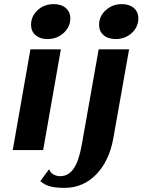

<svg xmlns="http://www.w3.org/2000/svg" viewBox="-20 -730 693 934"><path d="M131 -609Q131 -651 163 -680.5Q195 -710 241 -710Q278 -710 300 -691Q322 -672 322 -641Q322 -599 289.5 -569.5Q257 -540 211 -540Q175 -540 153 -559Q131 -578 131 -609ZM128 -490H276L190 0H42ZM462 -609Q462 -651 494.5 -680.5Q527 -710 573 -710Q609 -710 631 -691Q653 -672 653 -641Q653 -599 621 -569.5Q589 -540 543 -540Q506 -540 484 -559Q462 -578 462 -609ZM176 151 219 93Q225 110 240 118.5Q255 127 273 127Q313 127 338.5 90Q364 53 378 -27L460 -490H608L531 -56Q511 54 447.5 119Q384 184 293 184Q253 184 225 177Q197 170 176 151Z"/></svg>

Font: Fahkwang
Style: Bold Italic
Weight: 700
Italic angle: -10°
Designer: Suppakit Chalermlarp | Katatrad Co.,Ltd.
Foundry: Cadson Demak Co.,Ltd.
Version: Version 1.000; ttfautohint (v1.6)